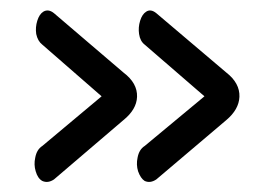

<svg xmlns="http://www.w3.org/2000/svg" viewBox="-20 -544 540 370"><path d="M61.5 -262.7Q50.8 -255.9 47.9 -240.2Q44.9 -226.6 48.8 -213.9Q52.7 -200.2 61.5 -195.3Q72.3 -190.4 84 -198.2L217.8 -312.5Q243.2 -333 244.1 -357.4Q245.1 -383.8 217.8 -404.3L84 -518.6Q73.2 -527.3 63.5 -521.5Q55.7 -516.6 51.8 -503.9Q47.9 -491.2 49.8 -478.5Q52.7 -464.8 61.5 -458L175.8 -358.4ZM258.8 -262.7Q248 -255.9 245.1 -240.2Q242.2 -226.6 246.1 -213.9Q251 -200.2 258.8 -195.3Q269.5 -190.4 281.2 -198.2L416 -312.5Q440.4 -333 441.4 -357.4Q442.4 -383.8 416 -404.3L281.2 -518.6Q270.5 -527.3 261.7 -521.5Q253.9 -516.6 250 -503.9Q246.1 -491.2 248 -478.5Q250 -464.8 258.8 -458L374 -358.4Z"/></svg>

Font: Gulim
Style: Regular
Weight: 400
Version: Version 2.21